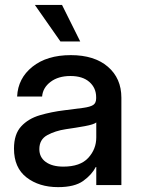

<svg xmlns="http://www.w3.org/2000/svg" viewBox="-20 -749 569 777"><path d="M215.3 8.3Q138.2 8.3 87.4 -31Q36.6 -70.3 36.6 -147.5Q36.6 -206.1 65.7 -237.5Q94.7 -269 141.4 -282.7Q188 -296.4 240.2 -302.7Q288.6 -308.6 316.9 -312.5Q345.2 -316.4 357.2 -324.2Q369.1 -332 369.1 -351.1V-355.5Q369.1 -393.1 341.8 -417.2Q314.5 -441.4 265.1 -441.4Q215.8 -441.4 184.6 -417.7Q153.3 -394 150.4 -358.4H49.3Q52.7 -432.1 111.3 -479Q169.9 -525.9 266.6 -525.9Q361.8 -525.9 416.5 -479Q471.2 -432.1 471.2 -353.5V0H369.6V-73.2H367.7Q351.6 -42 316.7 -16.8Q281.7 8.3 215.3 8.3ZM236.3 -74.7Q304.7 -74.7 337.2 -110.1Q369.6 -145.5 369.6 -192.9V-253.4Q359.4 -245.1 323.2 -238.5Q287.1 -231.9 246.1 -226.1Q203.6 -219.7 171.4 -202.1Q139.2 -184.6 139.2 -145.5Q139.2 -112.3 165.3 -93.5Q191.4 -74.7 236.3 -74.7ZM224.6 -581.1 121.1 -729H231L304.7 -581.1Z"/></svg>

Font: Inter Display Medium
Style: Regular
Weight: 500
Designer: Rasmus Andersson
Foundry: rsms
Version: Version 4.001;git-9221beed3